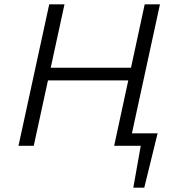

<svg xmlns="http://www.w3.org/2000/svg" viewBox="-20 -678 816 893"><path d="M572 0 584 -58H714L672 0ZM600 195 645 -58H713L651 195ZM511 0 653 -658H724L581 0ZM66 0 209 -658H280L137 0ZM155 -304 168 -363H638L625 -304Z"/></svg>

Font: Ysabeau Infant
Style: Italic
Weight: 400
Italic angle: -12°
Designer: Christian Thalmann (Catharsis Fonts)
Version: Version 2.001;gftools[0.9.30]; featfreeze: ss01,ss02,lnum